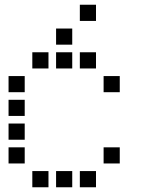

<svg xmlns="http://www.w3.org/2000/svg" viewBox="-20 -804 640 808"><path d="M317 -784Q316 -784 316 -784Q316 -784 316 -783V-717Q316 -716 316 -716Q316 -716 317 -716H383Q384 -716 384 -716Q384 -716 384 -717V-783Q384 -784 384 -784Q384 -784 383 -784ZM217 -684Q216 -684 216 -684Q216 -684 216 -683V-617Q216 -616 216 -616Q216 -616 217 -616H283Q284 -616 284 -616Q284 -616 284 -617V-683Q284 -684 284 -684Q284 -684 283 -684ZM117 -584Q116 -584 116 -584Q116 -584 116 -583V-517Q116 -516 116 -516Q116 -516 117 -516H183Q184 -516 184 -516Q184 -516 184 -517V-583Q184 -584 184 -584Q184 -584 183 -584ZM217 -584Q216 -584 216 -584Q216 -584 216 -583V-517Q216 -516 216 -516Q216 -516 217 -516H283Q284 -516 284 -516Q284 -516 284 -517V-583Q284 -584 284 -584Q284 -584 283 -584ZM317 -584Q316 -584 316 -584Q316 -584 316 -583V-517Q316 -516 316 -516Q316 -516 317 -516H383Q384 -516 384 -516Q384 -516 384 -517V-583Q384 -584 384 -584Q384 -584 383 -584ZM17 -484Q16 -484 16 -484Q16 -484 16 -483V-417Q16 -416 16 -416Q16 -416 17 -416H83Q84 -416 84 -416Q84 -416 84 -417V-483Q84 -484 84 -484Q84 -484 83 -484ZM417 -484Q416 -484 416 -484Q416 -484 416 -483V-417Q416 -416 416 -416Q416 -416 417 -416H483Q484 -416 484 -416Q484 -416 484 -417V-483Q484 -484 484 -484Q484 -484 483 -484ZM17 -384Q16 -384 16 -384Q16 -384 16 -383V-317Q16 -316 16 -316Q16 -316 17 -316H83Q84 -316 84 -316Q84 -316 84 -317V-383Q84 -384 84 -384Q84 -384 83 -384ZM17 -284Q16 -284 16 -284Q16 -284 16 -283V-217Q16 -216 16 -216Q16 -216 17 -216H83Q84 -216 84 -216Q84 -216 84 -217V-283Q84 -284 84 -284Q84 -284 83 -284ZM17 -184Q16 -184 16 -184Q16 -184 16 -183V-117Q16 -116 16 -116Q16 -116 17 -116H83Q84 -116 84 -116Q84 -116 84 -117V-183Q84 -184 84 -184Q84 -184 83 -184ZM417 -184Q416 -184 416 -184Q416 -184 416 -183V-117Q416 -116 416 -116Q416 -116 417 -116H483Q484 -116 484 -116Q484 -116 484 -117V-183Q484 -184 484 -184Q484 -184 483 -184ZM117 -84Q116 -84 116 -84Q116 -84 116 -83V-17Q116 -16 116 -16Q116 -16 117 -16H183Q184 -16 184 -16Q184 -16 184 -17V-83Q184 -84 184 -84Q184 -84 183 -84ZM217 -84Q216 -84 216 -84Q216 -84 216 -83V-17Q216 -16 216 -16Q216 -16 217 -16H283Q284 -16 284 -16Q284 -16 284 -17V-83Q284 -84 284 -84Q284 -84 283 -84ZM317 -84Q316 -84 316 -84Q316 -84 316 -83V-17Q316 -16 316 -16Q316 -16 317 -16H383Q384 -16 384 -16Q384 -16 384 -17V-83Q384 -84 384 -84Q384 -84 383 -84Z"/></svg>

Font: Doto SemiBold
Style: Regular
Weight: 600
Monospace: yes
Version: Version 1.000